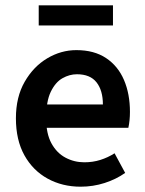

<svg xmlns="http://www.w3.org/2000/svg" viewBox="-20 -692 547 724"><path d="M284 12Q215 12 159.5 -18.5Q104 -49 72 -106.5Q40 -164 40 -246Q40 -326 73 -383.5Q106 -441 158 -472Q210 -503 268 -503Q335 -503 380 -473Q425 -443 447.5 -390.5Q470 -338 470 -270Q470 -254 468.5 -239Q467 -224 464 -210H126V-298H368Q368 -351 344 -381.5Q320 -412 270 -412Q242 -412 215.5 -397Q189 -382 171.5 -346Q154 -310 154 -246Q154 -188 174 -151.5Q194 -115 227 -97.5Q260 -80 298 -80Q330 -80 358.5 -89Q387 -98 412 -114L452 -40Q418 -16 374.5 -2Q331 12 284 12ZM126 -596V-672H406V-596Z"/></svg>

Font: Source Sans 3 ExtraLight SemiBold
Style: Regular
Weight: 600
Version: Version 3.052;hotconv 1.1.0;makeotfexe 2.6.0